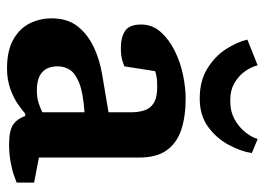

<svg xmlns="http://www.w3.org/2000/svg" viewBox="-126 -634 771 560"><g transform="rotate(90 260.0 -353.5)"><path d="M179 12Q127 12 94.5 -6.5Q62 -25 47.5 -54.5Q33 -84 33 -118Q33 -164 56 -193.5Q79 -223 117 -241Q155 -259 200 -266L307 -284V-350Q307 -371 301.5 -388.5Q296 -406 280 -416Q264 -426 233 -426Q213 -426 202.5 -424Q192 -422 187 -420L173 -330Q171 -329 156.5 -324.5Q142 -320 120 -320Q88 -320 69.5 -332.5Q51 -345 51 -379Q51 -412 73 -436.5Q95 -461 128.5 -477.5Q162 -494 199 -501.5Q236 -509 266 -509Q320 -509 358.5 -496Q397 -483 418 -453.5Q439 -424 439 -373V-81L512 -67V-16Q509 -15 493 -9Q477 -3 452.5 1.5Q428 6 401 6Q359 6 342 -6.5Q325 -19 318 -41H311Q302 -33 283.5 -20Q265 -7 238.5 2.5Q212 12 179 12ZM243 -75Q265 -75 281 -80.5Q297 -86 307 -91V-214Q250 -210 221.5 -198.5Q193 -187 183 -171Q173 -155 173 -136Q173 -75 243 -75ZM267 -550Q215 -550 179 -572.5Q143 -595 122.5 -627Q102 -659 95 -689L170 -719Q174 -702 186.5 -683.5Q199 -665 220.5 -652Q242 -639 273 -639Q305 -639 328 -652Q351 -665 365.5 -683.5Q380 -702 385 -719L426 -702Q421 -670 402 -634.5Q383 -599 349.5 -574.5Q316 -550 267 -550Z"/></g></svg>

Font: Faustina
Style: Bold
Weight: 700
Designer: Alfonso Garcia
Foundry: http://www.omnibus-type.com
Version: Version 1.200